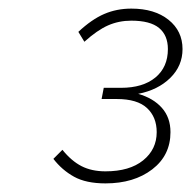

<svg xmlns="http://www.w3.org/2000/svg" viewBox="-20 -828 444 446"><path d="M225 -402Q180 -402 152 -417.5Q124 -433 104 -459L125 -480Q146 -454 169.5 -442Q193 -430 225 -430Q281 -430 312.5 -455.5Q344 -481 344 -521Q344 -556 321.5 -577Q299 -598 251 -598H216L221 -624H261Q312 -624 341 -648Q370 -672 370 -714Q370 -746 349.5 -763Q329 -780 285 -780Q256 -780 231 -769Q206 -758 176 -731L162 -754Q193 -783 222 -795.5Q251 -808 285 -808Q339 -808 371.5 -782Q404 -756 404 -714Q404 -675 375.5 -647Q347 -619 301 -610Q336 -600 356 -577.5Q376 -555 376 -521Q376 -467 333.5 -434.5Q291 -402 225 -402Z"/></svg>

Font: Gantari Thin
Style: Italic
Weight: 100
Italic angle: -10°
Designer: Anugrah Pasau
Foundry: Lafontype
Version: Version 1.000; ttfautohint (v1.8.4.7-5d5b)